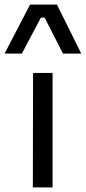

<svg xmlns="http://www.w3.org/2000/svg" viewBox="-59 -816 374 836"><path d="M84 0H169.9V-498.5H85ZM-39.1 -582.5H36.1L119.1 -739.3H135.3L215.3 -582.5H294.9L189 -795.9H71.8Z"/></svg>

Font: Basic
Style: Regular
Weight: 400
Designer: Magnus Gaarde
Foundry: Magnus Gaarde
Version: Version 1.001